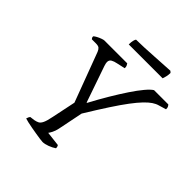

<svg xmlns="http://www.w3.org/2000/svg" viewBox="-227 -1014 1170 1170"><g transform="rotate(45 358.5 -429.0)"><path d="M326 0Q319 0 302 -2.5Q285 -5 263 -8.5Q241 -12 219.5 -16Q198 -20 180 -24Q162 -28 154 -31Q156 -39 159 -45Q162 -51 166 -55L197 -59Q213 -62 224.5 -68Q236 -74 245 -93Q254 -112 262 -153L294 -307L175 -625Q169 -640 160.5 -647.5Q152 -655 130 -655H96Q94 -657 91 -662Q88 -667 89 -674Q95 -680 108 -687Q121 -694 135 -699Q149 -704 155 -704H352Q355 -699 359 -692Q363 -685 362 -672L308 -660Q287 -656 273 -648Q259 -640 259 -622Q259 -618 260.5 -610Q262 -602 265 -594L346 -360H349Q383 -424 417 -481Q451 -538 482 -584.5Q513 -631 539 -662Q565 -693 583 -704H706Q710 -700 714 -692.5Q718 -685 717 -673L670 -659Q651 -654 631.5 -641Q612 -628 588 -603Q564 -578 533.5 -537.5Q503 -497 463.5 -436.5Q424 -376 372 -291L339 -128Q334 -104 325 -87Q316 -70 311 -64L405 -53Q407 -51 409 -45.5Q411 -40 411 -31Q394 -19 369 -9.5Q344 0 326 0ZM277 -792Q277 -813 280.5 -826.5Q284 -840 288 -844Q318 -844 358.5 -846Q399 -848 441 -850.5Q483 -853 517.5 -855Q552 -857 570 -858L580 -849Q580 -832 576 -815.5Q572 -799 569 -792Z"/></g></svg>

Font: Texturina 12pt Light
Style: Italic
Weight: 300
Italic angle: -11°
Designer: Guillermo Torres Carreño
Foundry: Omnibus-Type
Version: Version 1.002